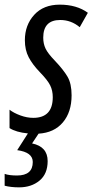

<svg xmlns="http://www.w3.org/2000/svg" viewBox="-52 -566 398 826"><path d="M30 240Q83 240 118 211Q153 182 153 127Q153 65 86 51L114 9Q181 5 218.5 -39.5Q256 -84 256 -156Q256 -206 238.5 -236Q221 -266 183 -306Q154 -336 144 -357Q134 -378 134 -404Q134 -480 207 -480Q254 -480 291 -449L326 -511Q278 -546 205 -546Q135 -546 95 -502Q55 -458 55 -393Q55 -351 71.5 -319.5Q88 -288 120 -255Q153 -221 164 -198.5Q175 -176 175 -148Q175 -59 91 -59Q64 -59 35.5 -69.5Q7 -80 -11 -94V-15Q17 3 68 8L22 80Q89 89 89 131Q89 189 21 189Q-13 189 -32 182V233Q-5 240 30 240Z"/></svg>

Font: Noto Sans Display Condensed
Style: Italic
Weight: 400
Width: 3
Designer: Monotype Design team
Foundry: Monotype Imaging Inc.
Version: 1.000